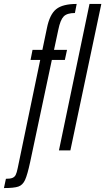

<svg xmlns="http://www.w3.org/2000/svg" viewBox="-96 -763 534 974"><path d="M-6 89 108 -459H59L69 -510H119L142 -620Q156 -690 189 -716.5Q222 -743 293 -743L284 -697Q244 -697 227 -679.5Q210 -662 200 -613L178 -510H244L233 -459H167L57 59Q43 124 31 150Q19 176 -3 183.5Q-25 191 -76 191L-66 144Q-44 144 -33 139.5Q-22 135 -16.5 124.5Q-11 114 -6 89ZM203 0 358 -743H418L261 0Z"/></svg>

Font: Saira Ultra Condensed
Style: Italic
Weight: 400
Width: 1
Italic angle: -12°
Designer: Hector Gatti with collaboration of the Omnibus-Type team
Foundry: Omnibus-Type
Version: Version 1.001; ttfautohint (v1.8)